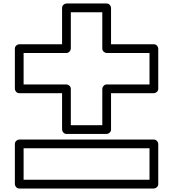

<svg xmlns="http://www.w3.org/2000/svg" viewBox="-20 -1053 990 1098"><path d="M565 -337H385V-545C385 -560.1 370.7 -570 360 -570H115V-750H360C375.1 -750 385 -764.3 385 -775V-983H565V-775C565 -759.9 579.3 -750 590 -750H835V-570H590C574.9 -570 565 -555.7 565 -545ZM590 -287C600.7 -287 615 -296.9 615 -312V-520H860C870.7 -520 885 -529.9 885 -545V-775C885 -785.7 875.1 -800 860 -800H615V-1008C615 -1018.7 605.1 -1033 590 -1033H360C349.3 -1033 335 -1023.1 335 -1008V-800H90C79.3 -800 65 -790.1 65 -775V-545C65 -534.3 74.9 -520 90 -520H335V-312C335 -301.3 344.9 -287 360 -287ZM115 -205H835V-25H115ZM90 -255C79.3 -255 65 -245.1 65 -230V0C65 10.7 74.9 25 90 25H860C870.7 25 885 15.1 885 0V-230C885 -240.7 875.1 -255 860 -255Z"/></svg>

Font: Poland Can Into
Style: BigWritingsOLn
Weight: 700
Foundry: Cannot Into Space Fonts
Version: Version 0.92